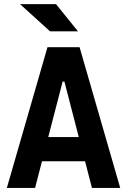

<svg xmlns="http://www.w3.org/2000/svg" viewBox="-20 -926 626 946"><path d="M13.7 0 213.9 -693.4H372.1L572.3 0H433.1L297.4 -523.9H288.6L152.8 0ZM114.7 -131.3V-250.5H466.3V-131.3ZM226.6 -771.5 78.6 -905.8H255.9L364.3 -771.5Z"/></svg>

Font: Cascadia Code
Style: Regular
Weight: 400
Monospace: yes
Designer: Aaron Bell
Foundry: Saja Typeworks
Version: Version 2106.017